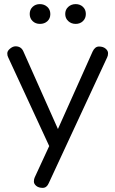

<svg xmlns="http://www.w3.org/2000/svg" viewBox="-20 -720 554 924"><path d="M496.1 -444.8 214.8 161.1Q205.1 184.1 185.5 184.1Q166 184.1 154.5 174.6Q143.1 165 143.1 153.6Q143.1 142.1 147 133.8L216.8 -17.1L19 -444.8Q15.1 -451.7 15.1 -463.4Q15.1 -475.1 28.6 -486.1Q42 -497.1 54.7 -497.1Q81.1 -497.1 91.8 -474.1L258.8 -99.1L425.8 -472.2Q437 -496.1 456.5 -496.1Q476.1 -496.1 488 -486.1Q500 -476.1 500 -464.1Q500 -452.1 496.1 -444.8ZM308.6 -618.4Q293.9 -631.8 293.9 -652.8Q293.9 -673.8 308.6 -687Q323.2 -700.2 344.2 -700.2Q365.2 -700.2 379.2 -687Q393.1 -673.8 393.1 -652.8Q393.1 -631.8 379.2 -618.4Q365.2 -605 344.2 -605Q323.2 -605 308.6 -618.4ZM137 -618.4Q123 -631.8 123 -652.8Q123 -673.8 137 -687Q150.9 -700.2 171.9 -700.2Q192.9 -700.2 207.5 -687Q222.2 -673.8 222.2 -652.3Q222.2 -630.9 208 -617.9Q193.8 -605 172.4 -605Q150.9 -605 137 -618.4Z"/></svg>

Font: Nunito-Regular
Style: Regular
Weight: 400
Designer: Vernon Adams
Foundry: newtypography
Version: Version 3.000